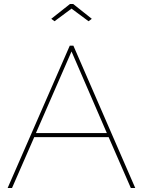

<svg xmlns="http://www.w3.org/2000/svg" viewBox="-20 -938 714 958"><path d="M235.8 -844.2 329.1 -918H345.2L438 -844.2L421.9 -832L336.9 -895L252 -832ZM328.1 -710H346.2L654.8 0H632.8L522 -253.9H150.9L40 0H18.1ZM513.2 -273.9 336.9 -681.2 159.2 -273.9Z"/></svg>

Font: Rawline Thin
Style: Regular
Weight: 250
Designer: Matt McInerney, Pablo Impallari, Rodrigo Fuenzalida
Foundry: Matt McInerney, Pablo Impallari, Rodrigo Fuenzalida
Version: Version 4.020;PS 004.020;hotconv 1.0.88;makeotf.lib2.5.64775